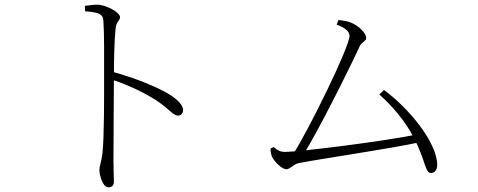

<svg xmlns="http://www.w3.org/2000/svg" viewBox="-20 -765 2040 819"><path d="M442 34C457 34 466 26 466 10C466 -8 464 -36 464 -78C464 -203 466 -407 466 -442C466 -493 467 -586 473 -643C476 -674 492 -676 492 -692C492 -712 433 -745 394 -745C380 -745 366 -743 342 -740L343 -717C400 -712 419 -707 421 -676C425 -624 424 -522 424 -443C424 -360 425 -185 417 -111C413 -75 404 -59 404 -39C404 -21 417 34 442 34ZM739 -272C754 -272 761 -284 761 -296C761 -317 736 -340 711 -357C655 -393 555 -433 459 -459V-425C535 -399 599 -368 651 -334C704 -298 719 -272 739 -272Z M1227 -102H1272C1335 -201 1467 -465 1515 -569C1523 -586 1542 -589 1542 -603C1542 -626 1505 -659 1473 -670C1463 -674 1442 -678 1424 -680L1416 -660C1449 -648 1471 -632 1471 -612C1471 -565 1294 -204 1227 -102ZM1202 -43C1217 -43 1233 -65 1253 -69C1355 -89 1630 -128 1775 -159L1767 -193C1625 -163 1258 -117 1194 -117C1177 -117 1163 -124 1147 -138L1134 -131C1134 -119 1136 -108 1140 -97C1151 -74 1183 -43 1202 -43ZM1818 -27C1836 -27 1845 -43 1845 -61C1845 -159 1719 -308 1618 -381L1598 -362C1652 -314 1709 -249 1746 -176C1796 -79 1793 -27 1818 -27Z"/></svg>

Font: Source Han Serif TW VF
Style: Regular
Weight: 250
Designer: Ryoko NISHIZUKA 西塚涼子 (kana & ideographs); Frank Grießhammer (Latin, Greek & Cyrillic); Wenlong ZHANG 张文龙 (bopomofo); San
Foundry: Adobe
Version: Version 2.002;hotconv 1.1.0;makeotfexe 2.6.0